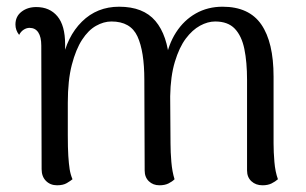

<svg xmlns="http://www.w3.org/2000/svg" viewBox="-20 -541 912 572"><path d="M795 -114Q795 -88 797.5 -58.5Q800 -29 808 -7Q800 0 789 5.5Q778 11 762 11Q742 11 729 -1Q716 -13 716 -33V-303Q716 -356 708 -395Q700 -434 679.5 -455.5Q659 -477 621 -477Q599 -477 576 -464.5Q553 -452 533.5 -426Q514 -400 501 -357Q488 -314 487 -254L488 -114Q488 -88 490.5 -58.5Q493 -29 500 -7Q493 0 482 5.5Q471 11 455 11Q436 11 423.5 -1Q411 -13 411 -33L410 -303Q410 -388 389.5 -432.5Q369 -477 312 -477Q289 -477 266 -464Q243 -451 224.5 -422.5Q206 -394 194 -348Q182 -302 182 -235Q182 -177 182 -138.5Q182 -100 183.5 -76.5Q185 -53 187.5 -37Q190 -21 196 -7Q190 -2 179 4.5Q168 11 150 11Q130 11 117 -2Q104 -15 104 -37L103 -405Q103 -431 94 -444.5Q85 -458 68 -458Q59 -458 50.5 -452.5Q42 -447 37 -437Q26 -451 26 -468Q26 -492 44 -506Q62 -520 88 -520Q128 -520 151 -492.5Q174 -465 174 -409V-342L165 -357Q179 -432 224 -476.5Q269 -521 335 -521Q407 -521 443 -478.5Q479 -436 485 -355L473 -359Q481 -408 504.5 -444.5Q528 -481 563.5 -501Q599 -521 643 -521Q722 -521 758.5 -468Q795 -415 795 -313Z"/></svg>

Font: Arima Thin
Style: Regular
Weight: 400
Version: Version 1.100